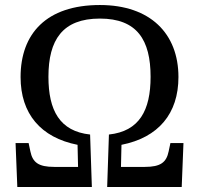

<svg xmlns="http://www.w3.org/2000/svg" viewBox="-20 -745 793 765"><path d="M49 0H346L339 -209C218 -222 173 -305 173 -439C173 -586 229 -671 378 -671C526 -671 580 -586 580 -439C580 -305 535 -222 414 -209L407 0H704L711 -175H659L652 -142C643 -98 620 -80 557 -80H462L464 -168C611 -197 691 -292 691 -438C691 -611 579 -725 378 -725C165 -725 62 -611 62 -438C62 -292 142 -197 289 -168L291 -80H196C133 -80 110 -98 101 -142L94 -175H42Z"/></svg>

Font: Noto Serif Thai
Style: Regular
Weight: 400
Designer: Monotype Design Team
Foundry: Monotype Imaging Inc.
Version: Version 1.901